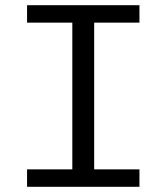

<svg xmlns="http://www.w3.org/2000/svg" viewBox="-20 -718 640 738"><path d="M516 0V-67H342V-631H516V-698H84V-631H258V-67H84V0Z"/></svg>

Font: IBM Mono
Style: Regular
Weight: 400
Monospace: yes
Designer: Mike Abbink, Paul van der Laan, Pieter van Rosmalen
Foundry: Bold Monday
Version: Version 2.3